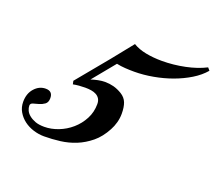

<svg xmlns="http://www.w3.org/2000/svg" viewBox="-65 -382 550 479"><g transform="rotate(20 210.5 -142.0)"><path d="M223.6 -285.2Q237.8 -276.4 257.8 -272.5Q277.8 -268.6 300.8 -268.6Q331.1 -268.6 361.6 -274.9Q392.1 -281.2 415 -293L420.9 -286.1Q407.7 -270.5 387.7 -258.3Q367.7 -246.1 344.2 -237.5Q320.8 -229 295.2 -224.4Q269.5 -219.7 245.1 -219.7Q232.4 -219.7 220.9 -220.5Q209.5 -221.2 198.2 -223.6L149.4 -164.1Q158.2 -167 167.5 -168.9Q176.8 -170.9 186.5 -170.9Q197.8 -170.9 209 -168Q220.2 -165 231.4 -158.2Q243.2 -150.9 247.6 -139.4Q252 -127.9 252 -110.4Q252 -98.6 248.8 -86.9Q245.6 -75.2 240.2 -65.4Q227.5 -41.5 210 -27.1Q192.4 -12.7 172.6 -4.6Q152.8 3.4 131.3 6.1Q109.9 8.8 88.9 8.8Q74.7 8.8 60.5 4.4Q46.4 0 35.4 -8.3Q24.4 -16.6 17.6 -28.3Q10.7 -40 10.7 -54.7Q10.7 -76.7 23.2 -90.6Q35.6 -104.5 52.7 -104.5Q71.3 -104.5 71.3 -85.9Q71.3 -74.7 64.5 -69.8Q57.6 -64.9 49.6 -62.7Q41.5 -60.5 34.9 -58.6Q28.3 -56.6 28.3 -50.8Q28.3 -44.9 31.2 -38.3Q34.2 -31.7 40.8 -26.4Q47.4 -21 57.1 -17.3Q66.9 -13.7 81.1 -13.7Q99.6 -13.7 118.4 -21Q137.2 -28.3 152.3 -41.5Q167.5 -54.7 177 -72.8Q186.5 -90.8 186.5 -112.3Q186.5 -120.6 183.1 -126.2Q179.7 -131.8 173.8 -135Q168 -138.2 160.4 -139.4Q152.8 -140.6 144.5 -140.6Q136.2 -140.6 127.9 -139.9Q119.6 -139.2 112.3 -137.7L110.4 -146.5L179.7 -230.5Z"/></g></svg>

Font: Meie Script
Style: Regular
Weight: 400
Version: Version 1.001